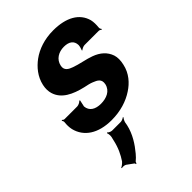

<svg xmlns="http://www.w3.org/2000/svg" viewBox="-232 -639 1003 1003"><g transform="rotate(-45 269.0 -138.0)"><path d="M259 -90C218 -90 189 -107 186 -143C188 -152 192 -173 194 -180L190 -182C185 -175 170 -168 161 -168H68C62 -168 57 -172 55 -175L51 -172C53 -169 57 -162 56 -157C54 -139 54 -122 58 -104C75 -34 138 10 238 10C303 10 360 -8 403 -37C440 -61 475 -99 486 -152C492 -178 492 -200 486 -219C473 -257 444 -282 403 -297C372 -309 321 -317 290 -329C267 -337 244 -349 251 -380C259 -418 293 -438 332 -438C370 -438 392 -422 393 -390C393 -382 388 -364 385 -358L387 -356C392 -361 406 -368 415 -368H519C525 -368 532 -364 535 -361L538 -364C535 -367 531 -374 532 -380C534 -400 534 -419 530 -436C512 -502 449 -538 353 -538C289 -538 234 -519 193 -489C158 -463 125 -425 114 -374C109 -351 110 -331 115 -314C132 -256 190 -229 258 -213C278 -209 295 -205 307 -200C332 -190 354 -180 347 -146C338 -106 300 -90 259 -90ZM126 228 162 254C164 255 165 260 165 262L170 261C170 259 172 254 173 252C184 243 194 233 203 222C233 186 264 140 276 85L279 68C281 59 288 47 292 43L290 40C285 44 273 50 265 50H201C191 50 179 43 175 38L172 41C175 46 177 61 175 71L170 92C160 138 143 171 124 200C118 208 103 219 97 221L98 225C104 223 119 223 126 228Z"/></g></svg>

Font: Asimov
Style: EdgeExtremeIt
Weight: 500
Designer: Google
Version: Version 2.000980: 2014